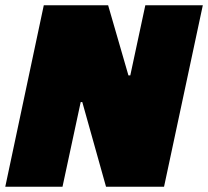

<svg xmlns="http://www.w3.org/2000/svg" viewBox="-25 -708 789 728"><path d="M-5 0 141 -688H385L462 -422H469L526 -688H744L597 0H377L287 -321H281L212 0Z"/></svg>

Font: Saira Black
Style: Italic
Weight: 900
Italic angle: -12°
Designer: Hector Gatti with collaboration of the Omnibus-Type team
Foundry: Omnibus-Type
Version: Version 1.100; ttfautohint (v1.8.3)